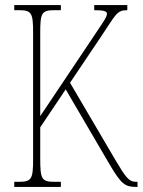

<svg xmlns="http://www.w3.org/2000/svg" viewBox="-20 -734 560 754"><path d="M36 0H219V-20H194C143 -20 138 -31 138 -112V-234L238 -383L410 -89C456 -11 471 0 514 0H520V-20H515C486 -20 474 -37 433 -106L255 -409L376 -589C435 -676 437 -694 480 -694V-714H350V-694C387 -694 400 -690 400 -680C400 -667 387 -650 345 -587L138 -278V-607C138 -683 144 -694 194 -694H219V-714H36V-694H54C104 -694 110 -683 110 -607V-108C110 -31 104 -20 54 -20H36Z"/></svg>

Font: Noto Serif Lao ExtraCondensed Thin
Style: Regular
Weight: 100
Width: 2
Designer: Monotype Design Team
Foundry: Monotype Imaging Inc.
Version: Version 2.003